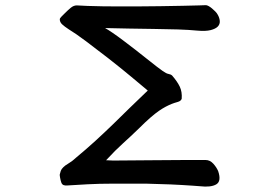

<svg xmlns="http://www.w3.org/2000/svg" viewBox="-20 -668 1040 729"><path d="M237.3 36.1Q229.5 37.1 222.7 35.2Q215.8 33.2 212.9 25.4Q210 17.6 208 5.9Q206.1 -5.9 207 -5.9Q210 -20.5 215.3 -27.3Q220.7 -34.2 228 -39.6Q235.4 -44.9 245.1 -50.8Q254.9 -56.6 267.6 -68.4Q307.6 -101.6 341.8 -132.8Q376 -164.1 408.7 -195.8Q441.4 -227.5 473.6 -259.3Q505.9 -291 541 -324.2Q516.6 -344.7 476.1 -378.4Q435.5 -412.1 391.1 -446.8Q346.7 -481.4 306.2 -511.7Q265.6 -542 241.2 -556.6Q224.6 -567.4 215.8 -575.7Q207 -584 207 -594.7Q207 -598.6 213.4 -605Q219.7 -611.3 226.6 -618.2Q238.3 -629.9 249 -638.7Q259.8 -647.5 271.5 -647.5Q285.2 -646.5 312.5 -645.5Q339.8 -644.5 372.1 -644Q404.3 -643.6 437.5 -643.6Q470.7 -643.6 495.1 -643.6Q541 -643.6 588.4 -644.5Q635.7 -645.5 673.8 -646Q711.9 -646.5 736.3 -647.5Q760.7 -648.4 761.7 -648.4Q765.6 -648.4 772 -645Q778.3 -641.6 784.7 -636.2Q791 -630.9 797.4 -624.5Q803.7 -618.2 806.6 -612.3Q813.5 -600.6 814.5 -588.4Q815.4 -576.2 807.1 -567.4Q798.8 -558.6 779.8 -553.7Q760.7 -548.8 728.5 -551.8Q699.2 -554.7 655.8 -556.2Q612.3 -557.6 564 -558.1Q515.6 -558.6 466.8 -559.6Q418 -560.5 378.9 -561.5Q389.6 -555.7 408.2 -543Q426.8 -530.3 448.7 -513.7Q470.7 -497.1 494.1 -479Q517.6 -460.9 538.1 -444.3Q558.6 -427.7 574.7 -415.5Q590.8 -403.3 597.7 -398.4Q611.3 -388.7 620.1 -387.2Q628.9 -385.7 633.8 -380.9Q653.3 -358.4 662.6 -338.9Q671.9 -319.3 669.9 -293Q667 -284.2 654.3 -280.8Q641.6 -277.3 631.8 -273.4Q620.1 -268.6 608.9 -262.7Q597.7 -256.8 583.5 -247.1Q569.3 -237.3 550.8 -221.2Q532.2 -205.1 506.8 -179.7Q476.6 -150.4 447.8 -124.5Q418.9 -98.6 382.8 -59.6Q393.6 -58.6 405.8 -58.6Q418 -58.6 432.6 -58.6Q497.1 -58.6 556.2 -59.6Q615.2 -60.5 682.6 -60.5H760.7Q777.3 -60.5 790 -46.4Q802.7 -32.2 808.6 -17.6Q821.3 20.5 800.8 32.2Q780.3 43.9 739.3 39.1L712.9 37.1Q671.9 34.2 627 32.2Q582 30.3 534.2 29.3H410.2Q356.4 29.3 312.5 31.7Q268.6 34.2 237.3 36.1Z"/></svg>

Font: JasonHandwriting1
Style: Regular
Weight: 400
Version: Version 1.48.20